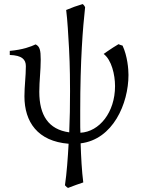

<svg xmlns="http://www.w3.org/2000/svg" viewBox="-20 -687 700 943"><path d="M314 236C339 226 371 215 389 209C382 155 378 83 376 17C535 -2 611 -178 611 -319C611 -348 606 -411 582 -463L572 -466C569 -467 566 -468 562 -470C556 -467 517 -442 506 -434L489 -422C528 -393 545 -320 545 -264C545 -135 468 -40 375 -35C374 -53 374 -71 374 -89V-141C374 -396 387 -550 398 -651C397 -655 391 -664 386 -667C359 -659 333 -650 305 -638C308 -612 311 -583 313 -550L319 -450C320 -428 324 -365 324 -239C324 -170 323 -103 320 -37C218 -51 173 -121 173 -236C173 -289 180 -340 180 -394C180 -442 175 -459 155 -469C132 -458 93 -443 28 -437V-417C88 -415 107 -395 107 -362C107 -312 100 -264 100 -214C100 -88 165 7 317 19C313 90 308 162 299 223C309 233 307 232 314 236Z"/></svg>

Font: Temporarium
Style: Regular
Weight: 400
Version: Version 1.1